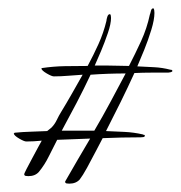

<svg xmlns="http://www.w3.org/2000/svg" viewBox="-20 -483 433 460"><path d="M146 -43Q144 -43 140 -43.5Q136 -44 136 -48Q151 -74 166 -100Q181 -126 196 -151L117 -148Q107 -129 97 -108.5Q87 -88 73 -71Q64 -61 48 -61Q46 -61 42 -61.5Q38 -62 38 -66Q38 -67 43.5 -78Q49 -89 57 -103.5Q65 -118 71.5 -130.5Q78 -143 80 -146Q70 -145 61 -144.5Q52 -144 43 -144Q38 -144 26 -151Q14 -158 13 -163L15 -165Q35 -167 54.5 -167.5Q74 -168 93 -169Q95 -171 98 -173Q101 -175 103 -177Q111 -185 116 -195.5Q121 -206 126 -214Q140 -237 152.5 -259Q165 -281 178 -304Q161 -303 143.5 -301.5Q126 -300 109 -300Q104 -300 92 -307Q80 -314 79 -319L81 -320Q108 -324 135.5 -324.5Q163 -325 190 -325Q204 -351 216 -377.5Q228 -404 235 -433Q235 -436 237 -442.5Q239 -449 243 -449Q245 -449 245.5 -445.5Q246 -442 246 -440Q246 -426 238.5 -404Q231 -382 222 -360.5Q213 -339 207 -326H236Q250 -326 263 -325.5Q276 -325 289 -325Q304 -354 318 -384.5Q332 -415 339 -448Q340 -450 341.5 -456.5Q343 -463 347 -463Q349 -463 349.5 -458.5Q350 -454 350 -452Q350 -436 342.5 -411.5Q335 -387 325.5 -363.5Q316 -340 309 -324Q329 -323 349 -322Q369 -321 388 -316Q393 -316 393 -313Q393 -311 389 -310Q385 -309 383 -309Q363 -309 342.5 -309Q322 -309 302 -308Q286 -273 269 -238.5Q252 -204 234 -169Q256 -168 278 -167Q300 -166 322 -161Q323 -160 325 -160Q327 -160 327 -158Q327 -155 323 -154.5Q319 -154 317 -154Q294 -154 271.5 -153.5Q249 -153 226 -152Q220 -141 209.5 -120.5Q199 -100 188.5 -81Q178 -62 171 -53Q162 -43 146 -43ZM128 -170H206Q226 -204 244.5 -238.5Q263 -273 281 -307Q239 -307 197 -304Q181 -270 163.5 -236.5Q146 -203 128 -170Z"/></svg>

Font: Bonheur Royale
Style: Regular
Weight: 400
Designer: Robert E. Leuschke
Foundry: Robert E. Leuschke
Version: Version 1.010; ttfautohint (v1.8.3)